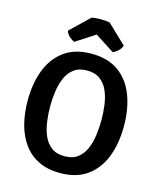

<svg xmlns="http://www.w3.org/2000/svg" viewBox="-132 -997 925 1104"><g transform="rotate(15 331.0 -444.5)"><path d="M177.5 -342Q177.5 -299 183.5 -254Q189.5 -209 205.5 -171Q221.5 -133 251.8 -109.8Q282 -86.5 330.5 -86.5Q379 -86.5 409.2 -109.8Q439.5 -133 455.5 -171Q471.5 -209 477.2 -254Q483 -299 483 -342Q483 -385 477.2 -429.8Q471.5 -474.5 455.5 -512.2Q439.5 -550 409.2 -573.2Q379 -596.5 330.5 -596.5Q282 -596.5 251.8 -573.2Q221.5 -550 205.5 -512.2Q189.5 -474.5 183.5 -429.8Q177.5 -385 177.5 -342ZM44 -342Q44 -445.5 75.2 -525.5Q106.5 -605.5 170 -651Q233.5 -696.5 330.5 -696.5Q428.5 -696.5 492 -650.8Q555.5 -605 586.2 -524.8Q617 -444.5 617 -342Q617 -238.5 586 -158.2Q555 -78 491.5 -32.2Q428 13.5 330.5 13.5Q257 13.5 203 -12.8Q149 -39 113.8 -87Q78.5 -135 61.2 -200Q44 -265 44 -342ZM383 -897 496 -789Q489.5 -769 473.2 -755Q457 -741 444 -736.5L329.5 -810.5L215.5 -736.5Q202.5 -741 186 -755Q169.5 -769 163.5 -789L276 -897Q299.5 -901.5 329.5 -901.5Q360 -901.5 383 -897Z"/></g></svg>

Font: Signika Negative Light SemiBold
Style: Regular
Weight: 600
Version: Version 2.001